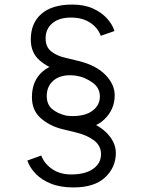

<svg xmlns="http://www.w3.org/2000/svg" viewBox="-20 -732 628 842"><path d="M302 90Q244 90 202.5 73Q161 56 135.5 29Q110 2 100 -28L161 -50Q173 -16 207.5 8.5Q242 33 292 33Q354 33 388.5 8.5Q423 -16 423 -56Q423 -93 392 -116.5Q361 -140 310 -152L252 -166Q197 -180 158.5 -214Q120 -248 120 -306Q120 -378 167 -418.5Q214 -459 302 -459Q352 -459 387.5 -441.5Q423 -424 445.5 -397Q468 -370 477 -340L427 -322Q412 -359 371 -380.5Q330 -402 287 -402Q240 -402 212.5 -377Q185 -352 185 -311Q185 -274 208.5 -254Q232 -234 270 -225L328 -211Q405 -192 446.5 -150.5Q488 -109 488 -61Q488 2 441 46Q394 90 302 90ZM297 -163Q247 -163 211 -180.5Q175 -198 153 -226.5Q131 -255 122 -286L156 -303Q165 -282 185 -263.5Q205 -245 234 -234Q263 -223 299 -223Q355 -223 386.5 -247Q418 -271 418 -309Q418 -346 387 -369Q356 -392 305 -405L247 -420Q192 -434 153.5 -467.5Q115 -501 115 -559Q115 -631 162 -671.5Q209 -712 297 -712Q349 -712 387 -695Q425 -678 449 -651.5Q473 -625 482 -596L422 -575Q408 -612 374 -633.5Q340 -655 291 -655Q239 -655 209.5 -630Q180 -605 180 -564Q180 -527 203.5 -507.5Q227 -488 265 -479L323 -465Q401 -446 442 -404Q483 -362 483 -314Q483 -251 436 -207Q389 -163 297 -163Z"/></svg>

Font: Figtree Light Light
Style: Regular
Weight: 300
Version: Version 2.001;gftools[0.9.30]